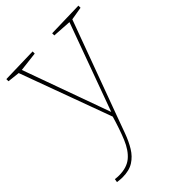

<svg xmlns="http://www.w3.org/2000/svg" viewBox="-228 -623 957 957"><g transform="rotate(-45 250.5 -144.5)"><path d="M21 233 24 215Q32 216 38.5 216.5Q45 217 52 217Q107 217 140 189.5Q173 162 195 109Q217 56 239 -20V-7L57 -503L66 -497L-6 -505V-520L184 -525V-510L74 -497L79 -503L250 -29H246L419 -503L424 -498L317 -505V-520L507 -525V-510L430 -497L439 -503L252 5Q236 49 221 90Q206 131 186 164Q166 197 135.5 216.5Q105 236 57 236Q44 236 21 233Z"/></g></svg>

Font: Bitter Thin
Style: Regular
Weight: 100
Designer: Sol Matas, and Bitter project Authors
Foundry: Sol Matas
Version: Version 2.002